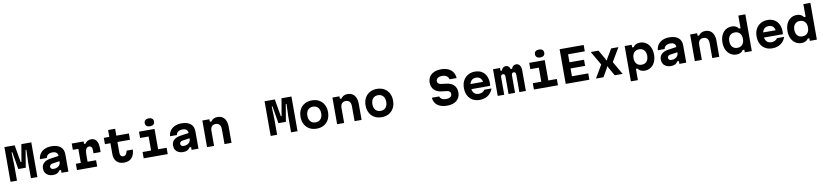

<svg xmlns="http://www.w3.org/2000/svg" viewBox="26 -2518 18698 4361"><g transform="rotate(-10 9375.0 -337.5)"><path d="M65.1 0V-800H301.7L370 -399.8H387.5L455.8 -800H684.9V0H535.8V-366.3L545.7 -653.1H528.3L461.2 -255.1H288.8L221.7 -653.1H204.3L214.2 -366.3V0Z M1251.8 -390.9V-269.3L1077.9 -244Q1046 -239.3 1027.5 -222.2Q1009 -205.2 1009 -180.1Q1009 -151.8 1028.5 -135.5Q1047.9 -119.2 1086.5 -119.2Q1130.3 -119.2 1165.2 -136.3Q1200.2 -153.3 1220.7 -182.2Q1241.3 -211 1241.3 -246.4V-380Q1241.3 -436.3 1211 -464.6Q1180.8 -492.9 1118 -492.9Q1076.4 -492.9 1044.7 -480.7Q1013.1 -468.4 994.3 -445.5Q975.5 -422.6 970.2 -390H812.2Q819.7 -465.9 859.4 -520.5Q899.1 -575.1 965.6 -604.5Q1032.1 -633.8 1119 -633.8Q1254.4 -633.8 1327.1 -572.6Q1399.8 -511.4 1399.8 -396.9V0H1241.3V-64.5H1203.8Q1182.5 -25.2 1143.7 -4.6Q1104.9 16 1045.1 16Q983.7 16 937.9 -7.1Q892.2 -30.2 867.2 -72Q842.2 -113.7 842.2 -168.9Q842.2 -247.4 895.3 -296.7Q948.4 -346.1 1046.1 -360.6Z M1585.1 -614.9H1858.4V-558.5H1895.8Q1915.1 -594.4 1951.9 -614.1Q1988.8 -633.8 2034.7 -633.8Q2114.7 -633.8 2156.3 -573.3Q2197.8 -512.7 2197.8 -396.2V-310.3H2033.3V-381.7Q2033.3 -479.3 1958.6 -479.3Q1912.5 -479.3 1890.2 -437.5Q1867.9 -395.7 1867.9 -309.6V-145.6H2064V0H1597.7V-145.6H1711.8V-469.3H1585.1Z M2613.8 -773.8V-614.9H2903.3V-469.3H2613.8V-222.3Q2613.8 -175.3 2632.6 -151Q2651.4 -126.6 2688.5 -126.6Q2726.6 -126.6 2748.8 -153Q2771 -179.5 2784 -239.7H2928Q2921.4 -114.9 2858.4 -48Q2795.4 19 2686 19Q2573.4 19 2512.6 -43.8Q2451.8 -106.7 2451.8 -222.3V-469.3H2325.1V-614.9H2451.8V-773.8Z M3136.4 -614.9H3494.7V-145.6H3691V0H3136.4V-145.6H3332.7V-469.3H3136.4ZM3405.7 -692Q3354.3 -692 3326.4 -716Q3298.4 -740 3298.4 -783.4Q3298.4 -826.7 3326.4 -850.7Q3354.3 -874.7 3405.7 -874.7Q3457.1 -874.7 3485.1 -850.7Q3513 -826.7 3513 -783.4Q3513 -740 3485.1 -716Q3457.1 -692 3405.7 -692Z M4251.8 -390.9V-269.3L4077.9 -244Q4046 -239.3 4027.5 -222.2Q4009 -205.2 4009 -180.1Q4009 -151.8 4028.5 -135.5Q4047.9 -119.2 4086.5 -119.2Q4130.3 -119.2 4165.2 -136.3Q4200.2 -153.3 4220.7 -182.2Q4241.3 -211 4241.3 -246.4V-380Q4241.3 -436.3 4211 -464.6Q4180.8 -492.9 4118 -492.9Q4076.4 -492.9 4044.7 -480.7Q4013.1 -468.4 3994.3 -445.5Q3975.5 -422.6 3970.2 -390H3812.2Q3819.7 -465.9 3859.4 -520.5Q3899.1 -575.1 3965.6 -604.5Q4032.1 -633.8 4119 -633.8Q4254.4 -633.8 4327.1 -572.6Q4399.8 -511.4 4399.8 -396.9V0H4241.3V-64.5H4203.8Q4182.5 -25.2 4143.7 -4.6Q4104.9 16 4045.1 16Q3983.7 16 3937.9 -7.1Q3892.2 -30.2 3867.2 -72Q3842.2 -113.7 3842.2 -168.9Q3842.2 -247.4 3895.3 -296.7Q3948.4 -346.1 4046.1 -360.6Z M4597.7 0V-614.9H4759.7V-557.9H4797.1Q4819.2 -593.9 4858.4 -613.9Q4897.7 -633.8 4947.4 -633.8Q5015.2 -633.8 5063 -602.7Q5110.7 -571.6 5136.4 -513.1Q5162.1 -454.7 5162.1 -371.5V0H5000.1V-341.5Q5000.1 -412.4 4969.6 -448.6Q4939.1 -484.7 4880.3 -484.7Q4820.6 -484.7 4790.2 -448.6Q4759.7 -412.4 4759.7 -341.5V0Z M6065.1 0V-800H6301.7L6370 -399.8H6387.5L6455.8 -800H6684.9V0H6535.8V-366.3L6545.7 -653.1H6528.3L6461.2 -255.1H6288.8L6221.7 -653.1H6204.3L6214.2 -366.3V0Z M7125.1 19Q7030.3 19 6958.6 -21.6Q6886.9 -62.3 6847.3 -135.7Q6807.7 -209.2 6807.7 -307.4Q6807.7 -405.7 6847.3 -479.2Q6886.9 -552.6 6958.5 -593.2Q7030.1 -633.8 7124.9 -633.8Q7220.7 -633.8 7291.9 -593.2Q7363.1 -552.6 7402.7 -479.2Q7442.3 -405.7 7442.3 -307.4Q7442.3 -209.2 7402.7 -135.7Q7363.1 -62.3 7292 -21.6Q7220.9 19 7125.1 19ZM7125 -126.6Q7199.9 -126.6 7242.3 -175.2Q7284.7 -223.9 7284.7 -307.4Q7284.7 -391 7242.3 -439.6Q7199.9 -488.2 7125 -488.2Q7050.7 -488.2 7008 -439.6Q6965.3 -391 6965.3 -307.4Q6965.3 -223.9 7008 -175.2Q7050.7 -126.6 7125 -126.6Z M7597.7 0V-614.9H7759.7V-557.9H7797.1Q7819.2 -593.9 7858.4 -613.9Q7897.7 -633.8 7947.4 -633.8Q8015.2 -633.8 8063 -602.7Q8110.7 -571.6 8136.4 -513.1Q8162.1 -454.7 8162.1 -371.5V0H8000.1V-341.5Q8000.1 -412.4 7969.6 -448.6Q7939.1 -484.7 7880.3 -484.7Q7820.6 -484.7 7790.2 -448.6Q7759.7 -412.4 7759.7 -341.5V0Z M8625.1 19Q8530.3 19 8458.6 -21.6Q8386.9 -62.3 8347.3 -135.7Q8307.7 -209.2 8307.7 -307.4Q8307.7 -405.7 8347.3 -479.2Q8386.9 -552.6 8458.5 -593.2Q8530.1 -633.8 8624.9 -633.8Q8720.7 -633.8 8791.9 -593.2Q8863.1 -552.6 8902.7 -479.2Q8942.3 -405.7 8942.3 -307.4Q8942.3 -209.2 8902.7 -135.7Q8863.1 -62.3 8792 -21.6Q8720.9 19 8625.1 19ZM8625 -126.6Q8699.9 -126.6 8742.3 -175.2Q8784.7 -223.9 8784.7 -307.4Q8784.7 -391 8742.3 -439.6Q8699.9 -488.2 8625 -488.2Q8550.7 -488.2 8508 -439.6Q8465.3 -391 8465.3 -307.4Q8465.3 -223.9 8508 -175.2Q8550.7 -126.6 8625 -126.6Z M9990.1 -218.9Q10003.4 -177.5 10040.4 -155.5Q10077.3 -133.6 10135.7 -133.6Q10199.6 -133.6 10234.9 -159.1Q10270.3 -184.5 10270.3 -229.9Q10270.3 -262.3 10247.1 -283Q10223.9 -303.7 10180.5 -308.5L10065.1 -322Q9953.8 -335.3 9892.7 -398.4Q9831.7 -461.6 9831.7 -563.6Q9831.7 -642.5 9868.8 -699.5Q9905.9 -756.5 9974.6 -787.7Q10043.3 -819 10136.7 -819Q10231.4 -819 10300.1 -788.5Q10368.8 -758 10407.9 -700.8Q10447.1 -643.6 10452.8 -561.1H10290.8Q10277.8 -612.3 10238.6 -639.3Q10199.3 -666.4 10136.7 -666.4Q10070.3 -666.4 10033.7 -640.4Q9997.1 -614.5 9997.1 -568.1Q9997.1 -535.7 10020.5 -515.5Q10043.8 -495.3 10087 -489.5L10202.3 -476Q10313.9 -463 10374.8 -399.7Q10435.8 -336.4 10435.8 -234.4Q10435.8 -156.5 10399.3 -99.5Q10362.8 -42.5 10295.3 -11.8Q10227.9 19 10135.7 19Q10042.5 19 9974 -9Q9905.4 -37 9866.4 -90.2Q9827.4 -143.4 9821.7 -218.9Z M10707.3 -372.4H11083.5L11033.9 -310.9Q11033.9 -400.1 10996.8 -446.9Q10959.8 -493.7 10886.5 -493.7Q10812.9 -493.7 10773.1 -444.6Q10733.3 -395.6 10733.3 -310.9Q10733.3 -220.1 10772.3 -170.6Q10811.4 -121.1 10890.5 -121.1Q10935.4 -121.1 10970 -139.7Q11004.5 -158.3 11028.3 -191.4H11191.8Q11169.3 -125.5 11125.4 -78.3Q11081.4 -31 11020.3 -6Q10959.3 19 10886.1 19Q10791.6 19 10722 -21.1Q10652.4 -61.3 10614.3 -135.1Q10576.2 -209 10576.2 -310.9Q10576.2 -407.9 10615.6 -480.4Q10654.9 -552.9 10724.7 -593.3Q10794.6 -633.8 10886.5 -633.8Q10975.7 -633.8 11041 -595Q11106.3 -556.1 11141.9 -484Q11177.5 -411.9 11177.5 -311.5Q11177.5 -296.7 11176.2 -281.8Q11175 -266.8 11173.3 -255.1H10707.3Z M11301.8 -614.9H11463.8V-550.5H11559.1L11489.7 -503.1Q11492.7 -565.9 11521.7 -599.9Q11550.7 -633.8 11600.6 -633.8Q11645.9 -633.8 11673.3 -598.7Q11700.7 -563.6 11705.4 -499.5L11649.3 -549H11792.9L11724 -503.1Q11727 -565.7 11756.9 -599.8Q11786.8 -633.8 11837.3 -633.8Q11890.4 -633.8 11920.6 -589.6Q11950.7 -545.3 11950.7 -466.1V0H11800.6V-403Q11800.6 -433.4 11787.8 -449.3Q11775.1 -465.3 11751 -465.3Q11726.9 -465.3 11714.1 -449.3Q11701.3 -433.4 11701.3 -403V0H11551.2V-403Q11551.2 -433.4 11538.4 -449.3Q11525.6 -465.3 11501.5 -465.3Q11477.5 -465.3 11464.7 -449.3Q11451.9 -433.4 11451.9 -403V0H11301.8Z M12136.4 -614.9H12494.7V-145.6H12691V0H12136.4V-145.6H12332.7V-469.3H12136.4ZM12405.7 -692Q12354.3 -692 12326.4 -716Q12298.4 -740 12298.4 -783.4Q12298.4 -826.7 12326.4 -850.7Q12354.3 -874.7 12405.7 -874.7Q12457.1 -874.7 12485.1 -850.7Q12513 -826.7 12513 -783.4Q12513 -740 12485.1 -716Q12457.1 -692 12405.7 -692Z M12870.3 0V-800H13424.9V-653.4H13039.3V-468.6H13374.9V-327H13039.3V-146.6H13414.9V0Z M13567.7 0 13740.7 -294.7 13555.7 -614.9H13733.8L13857.8 -401.2L13869.5 -368.5H13886.9L13898.7 -401.2L14026 -614.9H14194.3L14008.8 -302.4L14182.3 0H14000.7L13891 -190.2L13880 -222.9H13862.5L13851.5 -190.2L13739.8 0Z M14337.7 200V-614.9H14499.7V-554.9H14537.1Q14556.2 -589.9 14597.5 -610.4Q14638.7 -630.9 14688.3 -630.9Q14769.9 -630.9 14831.3 -590.6Q14892.8 -550.4 14927 -477.6Q14961.3 -404.9 14961.3 -307.5Q14961.3 -210.2 14927 -137.3Q14892.8 -64.5 14831.3 -24.2Q14769.9 16 14688.3 16Q14639 16 14597.5 -5Q14555.9 -26 14537.1 -60H14499.7V200ZM14646 -129.6Q14719.6 -129.6 14761.7 -177.4Q14803.7 -225.3 14803.7 -307.6Q14803.7 -389.8 14761.7 -437.5Q14719.6 -485.3 14646 -485.3Q14572.4 -485.3 14530.3 -437.4Q14488.3 -389.6 14488.3 -307.3Q14488.3 -225 14530.3 -177.3Q14572.4 -129.6 14646 -129.6Z M15501.8 -390.9V-269.3L15327.9 -244Q15296 -239.3 15277.5 -222.2Q15259 -205.2 15259 -180.1Q15259 -151.8 15278.5 -135.5Q15297.9 -119.2 15336.5 -119.2Q15380.3 -119.2 15415.2 -136.3Q15450.2 -153.3 15470.7 -182.2Q15491.3 -211 15491.3 -246.4V-380Q15491.3 -436.3 15461 -464.6Q15430.8 -492.9 15368 -492.9Q15326.4 -492.9 15294.7 -480.7Q15263.1 -468.4 15244.3 -445.5Q15225.5 -422.6 15220.2 -390H15062.2Q15069.7 -465.9 15109.4 -520.5Q15149.1 -575.1 15215.6 -604.5Q15282.1 -633.8 15369 -633.8Q15504.4 -633.8 15577.1 -572.6Q15649.8 -511.4 15649.8 -396.9V0H15491.3V-64.5H15453.8Q15432.5 -25.2 15393.7 -4.6Q15354.9 16 15295.1 16Q15233.7 16 15187.9 -7.1Q15142.2 -30.2 15117.2 -72Q15092.2 -113.7 15092.2 -168.9Q15092.2 -247.4 15145.3 -296.7Q15198.4 -346.1 15296.1 -360.6Z M15847.7 0V-614.9H16009.7V-557.9H16047.1Q16069.2 -593.9 16108.4 -613.9Q16147.7 -633.8 16197.4 -633.8Q16265.2 -633.8 16313 -602.7Q16360.7 -571.6 16386.4 -513.1Q16412.1 -454.7 16412.1 -371.5V0H16250.1V-341.5Q16250.1 -412.4 16219.6 -448.6Q16189.1 -484.7 16130.3 -484.7Q16070.6 -484.7 16040.2 -448.6Q16009.7 -412.4 16009.7 -341.5V0Z M16811.7 16Q16729.8 16 16668.7 -24.4Q16607.5 -64.9 16573.1 -137.5Q16538.7 -210.2 16538.7 -307.4Q16538.7 -404.7 16573.1 -477.5Q16607.5 -550.4 16668.7 -590.6Q16729.8 -630.9 16811.7 -630.9Q16861 -630.9 16902.5 -610.4Q16944.1 -589.9 16962.9 -554.9H17000.3V-848H17162.3V0H17000.3V-60H16962.9Q16943.8 -26 16902.5 -5Q16861.3 16 16811.7 16ZM16854 -129.6Q16927.6 -129.6 16969.7 -177.4Q17011.7 -225.3 17011.7 -307.6Q17011.7 -389.8 16969.7 -437.5Q16927.6 -485.3 16854 -485.3Q16780.4 -485.3 16738.3 -437.4Q16696.3 -389.6 16696.3 -307.3Q16696.3 -225 16738.3 -177.3Q16780.4 -129.6 16854 -129.6Z M17457.3 -372.4H17833.5L17783.9 -310.9Q17783.9 -400.1 17746.8 -446.9Q17709.8 -493.7 17636.5 -493.7Q17562.9 -493.7 17523.1 -444.6Q17483.3 -395.6 17483.3 -310.9Q17483.3 -220.1 17522.3 -170.6Q17561.4 -121.1 17640.5 -121.1Q17685.4 -121.1 17720 -139.7Q17754.5 -158.3 17778.3 -191.4H17941.8Q17919.3 -125.5 17875.4 -78.3Q17831.4 -31 17770.3 -6Q17709.3 19 17636.1 19Q17541.6 19 17472 -21.1Q17402.4 -61.3 17364.3 -135.1Q17326.2 -209 17326.2 -310.9Q17326.2 -407.9 17365.6 -480.4Q17404.9 -552.9 17474.7 -593.3Q17544.6 -633.8 17636.5 -633.8Q17725.7 -633.8 17791 -595Q17856.3 -556.1 17891.9 -484Q17927.5 -411.9 17927.5 -311.5Q17927.5 -296.7 17926.2 -281.8Q17925 -266.8 17923.3 -255.1H17457.3Z M18311.7 16Q18229.8 16 18168.7 -24.4Q18107.5 -64.9 18073.1 -137.5Q18038.7 -210.2 18038.7 -307.4Q18038.7 -404.7 18073.1 -477.5Q18107.5 -550.4 18168.7 -590.6Q18229.8 -630.9 18311.7 -630.9Q18361 -630.9 18402.5 -610.4Q18444.1 -589.9 18462.9 -554.9H18500.3V-848H18662.3V0H18500.3V-60H18462.9Q18443.8 -26 18402.5 -5Q18361.3 16 18311.7 16ZM18354 -129.6Q18427.6 -129.6 18469.7 -177.4Q18511.7 -225.3 18511.7 -307.6Q18511.7 -389.8 18469.7 -437.5Q18427.6 -485.3 18354 -485.3Q18280.4 -485.3 18238.3 -437.4Q18196.3 -389.6 18196.3 -307.3Q18196.3 -225 18238.3 -177.3Q18280.4 -129.6 18354 -129.6Z"/></g></svg>

Font: Martian Mono SemiExpanded
Style: Regular
Weight: 400
Width: 6
Monospace: yes
Designer: Roman Shamin
Foundry: Evil Martians
Version: Version 1.000